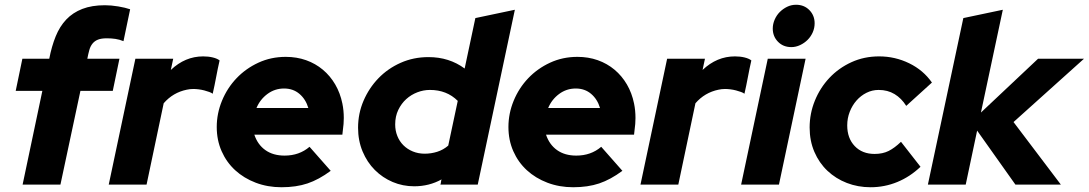

<svg xmlns="http://www.w3.org/2000/svg" viewBox="-20 -776 4576 807"><path d="M74 -529H187Q197 -581 214 -623Q231 -665 258.5 -694Q286 -723 326 -738.5Q366 -754 421 -754Q447 -754 477 -749Q507 -744 527 -737Q520 -703 513 -670Q506 -637 499 -603Q482 -610 465 -612.5Q448 -615 429 -615Q406 -615 392 -609.5Q378 -604 369 -593Q360 -582 355.5 -566Q351 -550 347 -529H482Q475 -495 468 -461.5Q461 -428 454 -394H318Q297 -295 276 -197Q255 -99 234 0H75Q96 -99 116.5 -197Q137 -295 158 -394H46Q53 -428 60 -461.5Q67 -495 74 -529Z M437 0Q465 -133 493 -264.5Q521 -396 549 -529H708Q706 -517 703 -505.5Q700 -494 698 -482Q758 -539 834 -539Q856 -539 874.5 -534.5Q893 -530 903 -522Q895 -487 888.5 -452Q882 -417 874 -382Q869 -386 859.5 -389.5Q850 -393 838.5 -396Q827 -399 815 -400.5Q803 -402 793 -402Q778 -402 765 -399Q707 -387 668 -342L596 0Z M1370 -58Q1320 -21 1272.5 -5Q1225 11 1163 11Q1105 11 1055 -8Q1005 -27 968.5 -60.5Q932 -94 911.5 -140.5Q891 -187 891 -242Q891 -299 913 -352.5Q935 -406 974 -447Q1013 -488 1066 -512.5Q1119 -537 1181 -537Q1227 -537 1266.5 -523Q1306 -509 1337 -483Q1368 -457 1389 -421Q1410 -385 1419 -341Q1425 -312 1425 -280Q1425 -269 1424 -255Q1423 -241 1419 -210H1049Q1063 -168 1095.5 -145Q1128 -122 1176 -122Q1238 -122 1281 -159Q1304 -133 1325.5 -108.5Q1347 -84 1370 -58ZM1174 -404Q1135 -404 1104 -381Q1073 -358 1058 -322H1276Q1265 -359 1238.5 -381.5Q1212 -404 1174 -404Z M1831 0Q1833 -5 1833.5 -11Q1834 -17 1836 -22Q1784 7 1721 7Q1673 7 1630.5 -11Q1588 -29 1555.5 -61.5Q1523 -94 1504 -139.5Q1485 -185 1485 -239Q1485 -299 1508 -352.5Q1531 -406 1570.5 -447Q1610 -488 1664 -512Q1718 -536 1781 -536Q1868 -536 1933 -488Q1944 -542 1955.5 -594Q1967 -646 1978 -700Q2020 -709 2061 -717.5Q2102 -726 2144 -735L1988 0ZM1641 -253Q1641 -227 1650 -204.5Q1659 -182 1675.5 -165.5Q1692 -149 1715 -139.5Q1738 -130 1765 -130Q1792 -130 1817.5 -138Q1843 -146 1864 -164Q1874 -212 1884 -258Q1894 -304 1904 -352Q1858 -398 1787 -398Q1760 -398 1734 -388Q1708 -378 1687.5 -359.5Q1667 -341 1654 -314Q1641 -287 1641 -253Z M2596 -58Q2546 -21 2498.5 -5Q2451 11 2389 11Q2331 11 2281 -8Q2231 -27 2194.5 -60.5Q2158 -94 2137.5 -140.5Q2117 -187 2117 -242Q2117 -299 2139 -352.5Q2161 -406 2200 -447Q2239 -488 2292 -512.5Q2345 -537 2407 -537Q2453 -537 2492.5 -523Q2532 -509 2563 -483Q2594 -457 2615 -421Q2636 -385 2645 -341Q2651 -312 2651 -280Q2651 -269 2650 -255Q2649 -241 2645 -210H2275Q2289 -168 2321.5 -145Q2354 -122 2402 -122Q2464 -122 2507 -159Q2530 -133 2551.5 -108.5Q2573 -84 2596 -58ZM2400 -404Q2361 -404 2330 -381Q2299 -358 2284 -322H2502Q2491 -359 2464.5 -381.5Q2438 -404 2400 -404Z M2672 0Q2700 -133 2728 -264.5Q2756 -396 2784 -529H2943Q2941 -517 2938 -505.5Q2935 -494 2933 -482Q2993 -539 3069 -539Q3091 -539 3109.5 -534.5Q3128 -530 3138 -522Q3130 -487 3123.5 -452Q3117 -417 3109 -382Q3104 -386 3094.5 -389.5Q3085 -393 3073.5 -396Q3062 -399 3050 -400.5Q3038 -402 3028 -402Q3013 -402 3000 -399Q2942 -387 2903 -342L2831 0Z M3306 -578Q3272 -578 3250 -600.5Q3228 -623 3228 -656Q3228 -675 3236 -693.5Q3244 -712 3257.5 -725.5Q3271 -739 3288.5 -747.5Q3306 -756 3326 -756Q3360 -756 3382 -733.5Q3404 -711 3404 -678Q3404 -658 3396 -640Q3388 -622 3374.5 -608.5Q3361 -595 3343 -586.5Q3325 -578 3306 -578ZM3366 -529Q3338 -396 3310 -264.5Q3282 -133 3254 0H3095Q3123 -133 3151 -264.5Q3179 -396 3207 -529Z M3656 -129Q3690 -129 3715 -141.5Q3740 -154 3767 -180Q3787 -154 3808 -127.5Q3829 -101 3849 -75Q3805 -33 3751.5 -11Q3698 11 3639 11Q3586 11 3539.5 -7Q3493 -25 3458 -58Q3423 -91 3403 -137.5Q3383 -184 3383 -240Q3383 -299 3405 -353Q3427 -407 3466 -448.5Q3505 -490 3558.5 -514.5Q3612 -539 3675 -539Q3742 -539 3801.5 -510Q3861 -481 3897 -429Q3870 -404 3843 -380Q3816 -356 3789 -331Q3769 -363 3740 -380.5Q3711 -398 3673 -398Q3646 -398 3622 -386Q3598 -374 3580 -353.5Q3562 -333 3551.5 -306Q3541 -279 3541 -249Q3541 -195 3572.5 -162Q3604 -129 3656 -129Z M3880 0 4029 -700 4195 -735 4103 -303 4343 -529H4536L4240 -263L4439 0H4248L4087 -227L4039 0Z"/></svg>

Font: Rosa Sans Black
Style: Italic
Weight: 900
Italic angle: -12°
Designer: Pentagram / MCKL
Foundry: Pentagram / MCKL
Version: Version 1.005;September 16, 2019;FontCreator 11.5.0.2425 64-